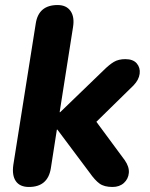

<svg xmlns="http://www.w3.org/2000/svg" viewBox="-20 -734 598 763"><path d="M95 9Q59 9 43 -14Q27 -37 33 -79L122 -640Q133 -714 209 -714Q244 -714 260.5 -690Q277 -666 270 -625L217 -288H219L391 -454Q414 -477 432.5 -488Q451 -499 478 -499Q509 -499 523.5 -482Q538 -465 535 -441Q532 -417 511 -395L363 -250L476 -97Q494 -71 492 -47Q490 -23 472.5 -7Q455 9 427 9Q394 9 375.5 -4.5Q357 -18 336 -48L208 -219H206L182 -65Q170 9 95 9Z"/></svg>

Font: Nunito ExtraBold
Style: Italic
Weight: 800
Italic angle: -9°
Designer: Vernon Adams
Foundry: Vernon Adams
Version: Version 3.601; ttfautohint (v1.8.2.53-6de2)